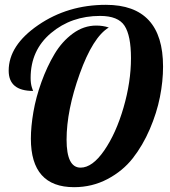

<svg xmlns="http://www.w3.org/2000/svg" viewBox="-20 -770 705 796"><path d="M431 -656Q365 -616 310.5 -464Q256 -312 256 -191Q256 -75 314 -75Q363 -75 412 -146Q461 -217 492 -323.5Q523 -430 523 -529Q523 -622 496.5 -663Q470 -704 395 -704Q276 -704 191.5 -633Q107 -562 107 -447Q107 -424 112 -408L117 -393Q16 -393 16 -477Q16 -582 138.5 -666Q261 -750 419 -750Q656 -750 656 -494Q656 -433 643 -367.5Q630 -302 601 -234.5Q572 -167 530.5 -114Q489 -61 425.5 -27.5Q362 6 287 6Q108 6 108 -195Q108 -245 118.5 -306Q129 -367 152 -430.5Q175 -494 206 -546Q237 -598 282 -631Q327 -664 379 -664Q407 -664 431 -656Z"/></svg>

Font: Lobster 1.4
Style: Regular
Weight: 400
Designer: Pablo Impallari
Foundry: Pablo Impallari. www.impallari.com
Version: Version 1.4